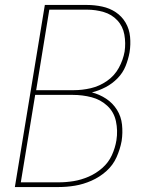

<svg xmlns="http://www.w3.org/2000/svg" viewBox="-20 -755 616 775"><path d="M40 0H216Q249 0 282.5 -5.5Q316 -11 349 -25.5Q382 -40 409 -64Q436 -88 450.5 -120.5Q465 -153 471 -186Q476 -219 472.5 -252Q469 -285 452 -312Q435 -339 408.5 -356.5Q382 -374 351 -382Q379 -389 406 -403Q433 -417 454.5 -439Q476 -461 487 -488.5Q498 -516 503 -544Q508 -575 505 -606.5Q502 -638 487 -663.5Q472 -689 447.5 -705.5Q423 -722 392.5 -728.5Q362 -735 331 -735H161ZM126 -391 179 -716H331Q366 -716 398.5 -706.5Q431 -697 453.5 -673Q476 -649 482 -615Q488 -581 483 -547Q477 -513 459.5 -481Q442 -449 411.5 -428Q381 -407 346.5 -399Q312 -391 278 -391ZM64 -19 122 -372H273Q313 -372 349.5 -362.5Q386 -353 413 -328Q440 -303 448 -265.5Q456 -228 450 -189Q445 -158 431.5 -128.5Q418 -99 393 -77Q368 -55 338 -42Q308 -29 277.5 -24Q247 -19 216 -19Z"/></svg>

Font: Iosevka Sparkle Thin
Style: Italic
Weight: 100
Italic angle: -9°
Designer: Belleve Invis
Foundry: Belleve Invis
Version: Version 4.5.0; ttfautohint (v1.8.3)